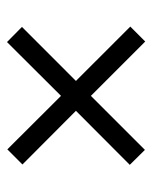

<svg xmlns="http://www.w3.org/2000/svg" viewBox="37 -580 437 552"><g transform="rotate(-90 256.0 -304.5)"><path d="M102.1 -502.4 255.9 -348.1 410.6 -503.4 454.1 -460.4 298.8 -305.2 455.1 -148.9 412.1 -106 255.9 -262.2 100.6 -106.9 57.6 -150.4 212.9 -305.2 58.6 -459Z"/></g></svg>

Font: Kurinto Book Core
Style: Regular
Weight: 400
Designer: Kurinto was developed by Clint Goss from a range of fonts that are compatible with the SIL Open Font License Version 1.1
Foundry: Clinton F. Goss
Version: Version 2.196; July 25, 2020